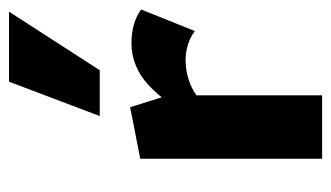

<svg xmlns="http://www.w3.org/2000/svg" viewBox="-178 -574 751 436"><g transform="rotate(-90 198.0 -355.5)"><path d="M56 0V-413L173 -436L200 -350V0ZM171 -255 147 -286Q180 -354 222.5 -393.5Q265 -433 319 -433Q341 -433 360.5 -427.5Q380 -422 395 -411L346 -289Q333 -299 316 -304.5Q299 -310 280 -310Q248 -310 219 -296.5Q190 -283 171 -255ZM153 -505 231 -711H390L257 -505Z"/></g></svg>

Font: Ysabeau Office ExtraBold
Style: Regular
Weight: 800
Designer: Christian Thalmann (Catharsis Fonts)
Version: Version 2.001;gftools[0.9.30]; featfreeze: tnum,lnum,ss02